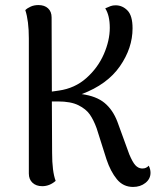

<svg xmlns="http://www.w3.org/2000/svg" viewBox="-20 -724 632 759"><path d="M575 -41Q575 -17 555 -1Q535 15 506 15Q467 15 442 -15.5Q417 -46 401 -94L362 -217Q350 -250 335 -271.5Q320 -293 290 -308Q260 -323 209 -323H185L186 -120Q186 -46 200 -9Q176 12 147 12Q123 12 108.5 -1.5Q94 -15 94 -38V-572Q94 -642 80 -684Q88 -692 101.5 -698Q115 -704 132 -704Q156 -704 170 -691Q184 -678 184 -655L185 -362L213 -366Q276 -375 321.5 -415.5Q367 -456 390.5 -510Q414 -564 414 -614Q414 -663 396 -691Q409 -697 417.5 -700Q426 -703 437 -703Q464 -703 484 -682.5Q504 -662 504 -612Q504 -534 454 -462Q404 -390 303 -352Q361 -344 393.5 -317Q426 -290 444 -243L491 -114Q504 -83 515 -71Q526 -59 540 -58H544Q558 -58 568 -69Q575 -55 575 -41Z"/></svg>

Font: Arima Madurai Medium
Style: Regular
Weight: 500
Designer: Joana Correia and Natanael Gama
Foundry: NDISCOVER
Version: Version 1.020